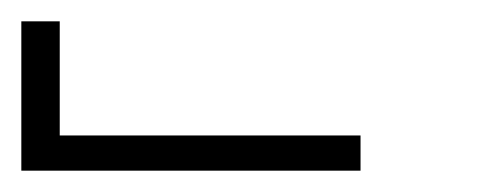

<svg xmlns="http://www.w3.org/2000/svg" viewBox="-438 -760 458 180"><path d="M-418 -600V-740H-382V-633H-100V-600Z"/></svg>

Font: Iosevka Extralight
Style: Regular
Weight: 200
Monospace: yes
Designer: Belleve Invis
Foundry: Belleve Invis
Version: Version 32.0.1; ttfautohint (v1.8.4)